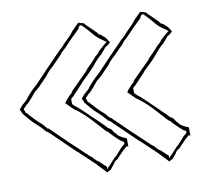

<svg xmlns="http://www.w3.org/2000/svg" viewBox="-71 -601 719 680"><g transform="rotate(-10 289.0 -261.0)"><path d="M351 -68Q347 -68 347 -71V-72L337 -63Q336 -63 330 -57L304 -30Q292 -25 287 -11V-13L276 1L262 9Q250 -3 241.5 -12.5Q233 -22 228 -27L171 -81V-80L78 -170H75L59 -188L44 -202Q30 -215 23 -223L2 -248Q0 -252 0 -253L-5 -264L7 -278L23 -292Q42 -318 70 -342L127 -402V-401L130 -404H129L172 -448Q183 -456 188 -464L216 -492L228 -507L252 -531L276 -524Q276 -525 274 -525Q272 -525 271 -526L278 -518L313 -484Q313 -478 326 -474L329 -469Q336 -469 351 -443Q339 -431 335 -431H334L312 -405L310 -404Q306 -400 303.5 -398Q301 -396 300 -395L283 -376H284L262 -352L228 -319H229L198 -286Q192 -279 185 -273L186 -275L179 -267L181 -268V-251L190 -242Q201 -235 224 -212Q264 -174 270 -168Q276 -162 283 -155L290 -147L302 -139Q310 -128 310 -126L316 -122Q316 -117 327.5 -109.5Q339 -102 351 -98ZM339 -80V-88H337Q328 -92 312 -108L295 -125L292 -129Q292 -130 291 -131V-130L283 -136Q281 -138 261 -160Q216 -212 184 -232L157 -259L161 -262V-264L178 -283Q184 -287 188 -293L187 -294L253 -360L252 -361L275 -384H274Q275 -385 276 -385L292 -403Q293 -403 298 -408L306 -416L305 -417Q335 -444 336 -444L337 -445V-444L339 -447L325 -457Q307 -469 296.5 -482Q286 -495 284 -497L264 -518V-520H255L249 -512L251 -511Q242 -502 219 -480L201 -461Q193 -452 176 -437L173 -432L138 -396Q119 -380 109 -365L77 -332L78 -331H76L61 -318V-319Q55 -313 46 -301L31 -284Q29 -283 27 -280.5Q25 -278 23 -277H22L12 -266V-267L9 -262Q10 -258 13 -255Q12 -254 12 -252L19 -245Q49 -211 66 -198L81 -180L83 -181L112 -153Q143 -122 179 -89L202 -67L203 -68Q204 -67 204 -66V-65Q204 -63 206 -63L222 -50Q222 -48 227 -43L228 -44Q229 -43 229 -42L235 -36L236 -37L265 -10Q263 -8 263 -6.5Q263 -5 264 -5L263 -4L265 -3Q267 -9 271 -10L299 -41L300 -40L327 -70ZM574 -68Q570 -68 570 -71V-72L560 -63Q559 -63 553 -57L527 -30Q515 -25 510 -11V-13L499 1L485 9Q473 -3 464.5 -12.5Q456 -22 451 -27L394 -81V-80L301 -170H298L282 -188L268 -202Q253 -215 246 -223L225 -248Q223 -252 223 -253L218 -264L230 -278L246 -292Q265 -318 293 -342L350 -402V-401L353 -404H352L395 -448Q406 -456 411 -464L439 -492L451 -507L475 -531L499 -524Q499 -525 497 -525Q495 -525 494 -526L501 -518L536 -484Q536 -478 549 -474L552 -469Q559 -469 574 -443Q562 -431 558 -431H557L535 -405L533 -404Q529 -400 526.5 -398Q524 -396 523 -395L506 -376H507L485 -352L451 -319H452L421 -286Q415 -279 408 -273L409 -275L402 -267L404 -268V-251L413 -242Q424 -235 447 -212Q487 -174 492 -168Q499 -162 506 -155L513 -147L525 -139Q533 -128 533 -126L539 -122Q539 -117 550.5 -109.5Q562 -102 574 -98ZM562 -80V-88H560Q551 -92 535 -108L518 -125L515 -129Q515 -130 514 -131V-130L506 -136Q504 -138 484 -160Q439 -212 407 -232L380 -259L384 -262V-264L401 -283Q407 -287 411 -293L410 -294L476 -360L475 -361L498 -384H497Q498 -385 499 -385L515 -403Q516 -403 521 -408L529 -416L528 -417Q558 -444 559 -444L560 -445V-444L562 -447L548 -457Q530 -469 519.5 -482Q509 -495 507 -497L487 -518V-520H478L472 -512L474 -511Q464 -502 442 -480L424 -461Q416 -452 399 -437L396 -432L361 -396Q342 -380 332 -365L300 -332L301 -331H299L284 -318V-319Q278 -313 269 -301L254 -284Q252 -283 250 -280.5Q248 -278 246 -277H245L235 -266V-267L232 -262Q234 -258 236 -255Q235 -254 235 -252L242 -245Q272 -211 289 -198L304 -180L306 -181L335 -153Q366 -122 402 -89L425 -67L426 -68Q427 -67 427 -66V-65Q427 -63 429 -63L445 -50Q445 -48 450 -43L451 -44Q452 -43 452 -42L458 -36L459 -37L488 -10Q486 -8 486 -6.5Q486 -5 487 -5L486 -4L488 -3Q490 -9 494 -10L522 -41L523 -40L550 -70Z"/></g></svg>

Font: Londrina Sketch
Style: Regular
Weight: 400
Designer: Marcelo Magalhaes
Foundry: Marcelo Magalhaes
Version: Version 1.001 2011